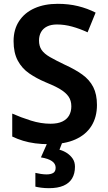

<svg xmlns="http://www.w3.org/2000/svg" viewBox="-20 -744 564 1004"><path d="M487 -195Q487 -132 458.5 -86Q430 -40 374.5 -15Q319 10 237 10Q198 10 164 5.5Q130 1 100.5 -8Q71 -17 44 -30V-150Q89 -130 141.5 -113.5Q194 -97 244 -97Q282 -97 306 -108.5Q330 -120 341.5 -140.5Q353 -161 353 -188Q353 -218 338.5 -239Q324 -260 294 -278Q264 -296 216 -315Q171 -334 133 -360Q95 -386 73 -427Q51 -468 51 -529Q51 -590 80 -634Q109 -678 161 -701Q213 -724 282 -724Q339 -724 388 -712Q437 -700 480 -678L438 -575Q397 -594 357 -605Q317 -616 278 -616Q247 -616 226 -605.5Q205 -595 194.5 -576Q184 -557 184 -532Q184 -503 197.5 -483Q211 -463 241.5 -445.5Q272 -428 320 -405Q373 -381 410.5 -354Q448 -327 467.5 -289Q487 -251 487 -195ZM372 128Q372 164 357 189Q342 214 312 227Q282 240 236 240Q214 240 195.5 237.5Q177 235 165 232V160Q177 163 193.5 165.5Q210 168 223 168Q245 168 258 160.5Q271 153 271 133Q271 112 251.5 98.5Q232 85 194 79L229 0H306L291 39Q311 44 329.5 56Q348 68 360 85.5Q372 103 372 128Z"/></svg>

Font: Noto Sans Display SemiBold
Style: Regular
Weight: 600
Designer: Monotype Design Team
Foundry: Monotype Imaging Inc.
Version: Version 2.003